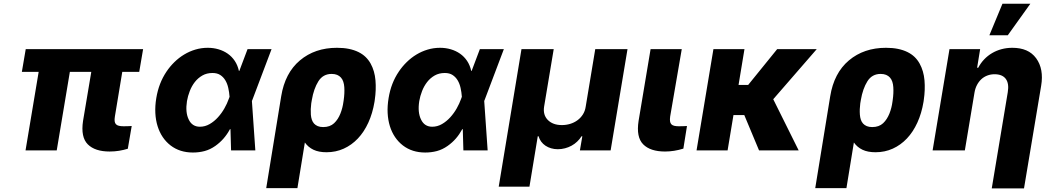

<svg xmlns="http://www.w3.org/2000/svg" viewBox="-20 -810 5666 1034"><path d="M118.6 -545.5H750.7L729.8 -422.9H638.5L598.7 -182.5Q596.2 -167.3 597.5 -157.1Q598.7 -147 604.4 -141Q610.1 -134.9 620.4 -132.5Q630.7 -130 646.3 -130Q659.1 -130 669.7 -130.5Q680.4 -131 689.3 -131.4L668.3 -8.9Q646 -2.1 621.4 2Q596.9 6 570.3 6Q491.5 6 452.8 -32.7Q414.1 -71.4 427.2 -158.7L471.6 -422.9H356.2L285.5 0H117.5L188.2 -422.9H97.7Z M821.7 -282Q828.5 -322.8 842 -357.8Q855.5 -392.8 876.4 -424Q895.2 -452.1 919.4 -475.7Q943.5 -499.3 971.8 -516.3Q1000 -533.4 1032.1 -543Q1064.3 -552.6 1098.7 -552.6Q1128.9 -552.6 1156.4 -544.6Q1183.9 -536.6 1206.3 -521Q1228.7 -505.3 1244.3 -482.1Q1259.9 -458.8 1266.7 -427.9H1268.8L1313.2 -545.5H1442.5L1338.8 -271.3L1336.6 -266.3L1355.1 0H1224.4L1221.2 -114.7L1218.4 -114.3Q1203.5 -86.6 1184.3 -64.5Q1165.1 -42.3 1139.6 -24.1Q1111.9 -4.6 1082 3.4Q1052.2 11.4 1018.8 11.4Q948.5 11.4 898.8 -26.6Q874.3 -45.5 856.5 -71.7Q838.8 -98 828.7 -130.5Q818.5 -163 816.6 -201.2Q814.6 -239.3 821.7 -282ZM996.4 -166.2Q1014.9 -127.5 1056.5 -127.5Q1084.5 -127.5 1109.2 -141.9Q1133.9 -156.2 1153.9 -178.4Q1174 -200.6 1188.7 -226.7Q1203.5 -252.8 1211.6 -276.3L1216.3 -288.7Q1214.5 -313.2 1209.3 -336.5Q1204.2 -359.7 1193.5 -377.5Q1182.9 -395.2 1166.2 -406.1Q1149.5 -416.9 1124.3 -416.9Q1093.4 -416.9 1069.8 -403.4Q1046.2 -389.9 1029.3 -368.3Q1012.4 -346.6 1002 -319.6Q991.5 -292.6 986.9 -265.6Q977.3 -204.9 996.4 -166.2Z M1494.3 -291.2Q1514.6 -416.9 1595.2 -484.7Q1675.8 -552.6 1794.7 -552.6Q1830.6 -552.6 1859.2 -546.7Q1887.8 -540.8 1910.2 -529.8Q1932.5 -518.8 1948.7 -503.2Q1964.8 -487.6 1975.9 -467.7Q1997.9 -427.9 2002.1 -377.3Q2006.4 -326.7 1998.2 -271.3L1996.8 -261.4Q1986.5 -199.6 1963.6 -149.5Q1940.7 -99.4 1907.3 -64.1Q1873.9 -28.8 1831.1 -9.4Q1788.4 9.9 1738.3 9.9Q1696.4 9.9 1668.1 -3.6Q1639.9 -17 1621.8 -42.6L1581.7 203.1H1413.7ZM1654.1 -192.5Q1655.2 -177.9 1659.3 -165.7Q1663.4 -153.4 1671.3 -144.5Q1679.3 -135.7 1691.4 -130.7Q1703.5 -125.7 1720.5 -125.7Q1757.1 -125.7 1779.1 -146.3Q1790.1 -156.6 1798.7 -169.9Q1807.2 -183.2 1813.2 -198.3Q1819.2 -213.4 1823.3 -229.4Q1827.4 -245.4 1829.5 -261.4L1831 -271.3Q1836.3 -308.6 1834.2 -340.6Q1833.1 -356.5 1828.8 -369.7Q1824.6 -382.8 1816.2 -392.2Q1807.9 -401.6 1795.5 -406.8Q1783 -411.9 1766 -411.9Q1719.5 -411.9 1694.6 -372.2Q1669.7 -332.4 1659.4 -272L1656.2 -253.2Q1652 -221.9 1654.1 -192.5Z M2072.8 -282Q2079.5 -322.8 2093 -357.8Q2106.5 -392.8 2127.5 -424Q2146.3 -452.1 2170.5 -475.7Q2194.6 -499.3 2222.8 -516.3Q2251.1 -533.4 2283.2 -543Q2315.3 -552.6 2349.8 -552.6Q2380 -552.6 2407.5 -544.6Q2435 -536.6 2457.4 -521Q2479.8 -505.3 2495.4 -482.1Q2511 -458.8 2517.8 -427.9H2519.9L2564.3 -545.5H2693.5L2589.8 -271.3L2587.7 -266.3L2606.2 0H2475.5L2472.3 -114.7L2469.5 -114.3Q2454.5 -86.6 2435.4 -64.5Q2416.2 -42.3 2390.6 -24.1Q2362.9 -4.6 2333.1 3.4Q2303.3 11.4 2269.9 11.4Q2199.6 11.4 2149.9 -26.6Q2125.4 -45.5 2107.6 -71.7Q2089.8 -98 2079.7 -130.5Q2069.6 -163 2067.6 -201.2Q2065.7 -239.3 2072.8 -282ZM2247.5 -166.2Q2266 -127.5 2307.5 -127.5Q2335.6 -127.5 2360.3 -141.9Q2384.9 -156.2 2405 -178.4Q2425.1 -200.6 2439.8 -226.7Q2454.5 -252.8 2462.7 -276.3L2467.3 -288.7Q2465.6 -313.2 2460.4 -336.5Q2455.3 -359.7 2444.6 -377.5Q2433.9 -395.2 2417.3 -406.1Q2400.6 -416.9 2375.4 -416.9Q2344.5 -416.9 2320.8 -403.4Q2297.2 -389.9 2280.4 -368.3Q2263.5 -346.6 2253 -319.6Q2242.5 -292.6 2237.9 -265.6Q2228.3 -204.9 2247.5 -166.2Z M2788.4 -545.5H2962L2910.2 -235.4Q2903.4 -191.4 2930 -164.1Q2957.4 -136.4 3006 -136.4Q3029.1 -136.4 3050.6 -142.9Q3072.1 -149.5 3089.5 -162.1Q3106.9 -174.7 3118.8 -193.2Q3130.7 -211.6 3134.2 -235.4L3185.7 -545.5H3359.4L3268.5 0H3103L3116.1 -76.3H3111.9Q3101.9 -60.4 3088.2 -47.4Q3074.6 -34.4 3058.1 -25.4Q3041.5 -16.3 3022.7 -11.4Q3003.9 -6.4 2984 -6.4Q2964.8 -6.4 2948 -11.4Q2931.1 -16.3 2917.6 -25.4Q2904.1 -34.4 2894.5 -47.4Q2884.9 -60.4 2880.3 -76.3H2876.1L2831.3 195.3H2665.8Z M3419 -158.7 3483.7 -545.5H3651.6L3589.1 -182.5Q3587 -167.3 3588.4 -157.1Q3589.8 -147 3595.3 -141Q3600.9 -134.9 3611 -132.5Q3621.1 -130 3636 -130Q3650.9 -130 3660.3 -130.5Q3669.7 -131 3679.7 -131.4L3660.2 -9.6Q3610.1 6 3561.4 6Q3482.2 6 3443.9 -32.7Q3405.5 -71.4 3419 -158.7Z M3822.1 -545.5H3989.3L3957.4 -352.6H4009.2L4165.5 -545.5H4378.6L4144.2 -275.6L4281.2 0H4067.8L3988.3 -190.3H3930L3898.4 0H3731.2Z M4451 -291.2Q4471.2 -416.9 4551.8 -484.7Q4632.5 -552.6 4751.4 -552.6Q4787.3 -552.6 4815.9 -546.7Q4844.5 -540.8 4866.8 -529.8Q4889.2 -518.8 4905.4 -503.2Q4921.5 -487.6 4932.5 -467.7Q4954.5 -427.9 4958.8 -377.3Q4963.1 -326.7 4954.9 -271.3L4953.5 -261.4Q4943.2 -199.6 4920.3 -149.5Q4897.4 -99.4 4864 -64.1Q4830.6 -28.8 4787.8 -9.4Q4745 9.9 4695 9.9Q4653.1 9.9 4624.8 -3.6Q4596.6 -17 4578.5 -42.6L4538.4 203.1H4370.4ZM4610.8 -192.5Q4611.9 -177.9 4615.9 -165.7Q4620 -153.4 4628 -144.5Q4636 -135.7 4648.1 -130.7Q4660.2 -125.7 4677.2 -125.7Q4713.8 -125.7 4735.8 -146.3Q4746.8 -156.6 4755.3 -169.9Q4763.8 -183.2 4769.9 -198.3Q4775.9 -213.4 4780 -229.4Q4784.1 -245.4 4786.2 -261.4L4787.6 -271.3Q4793 -308.6 4790.8 -340.6Q4789.8 -356.5 4785.5 -369.7Q4781.2 -382.8 4772.9 -392.2Q4764.6 -401.6 4752.1 -406.8Q4739.7 -411.9 4722.7 -411.9Q4676.1 -411.9 4651.3 -372.2Q4626.4 -332.4 4616.1 -272L4612.9 -253.2Q4608.7 -221.9 4610.8 -192.5Z M5093.4 -545.5H5258.5L5242.2 -445.3H5248.2Q5261.4 -470.5 5280.4 -490.4Q5299.4 -510.3 5323 -524.1Q5346.6 -538 5374.1 -545.3Q5401.6 -552.6 5431.8 -552.6Q5474.8 -552.6 5506.7 -538.9Q5538.7 -525.2 5560 -496.4Q5602.3 -438.6 5587 -347.7L5494.7 204.5H5321L5407.3 -313.6Q5415.1 -360.4 5396.5 -385.3Q5377.8 -410.2 5335.9 -410.2Q5315.7 -410.2 5297.6 -403.4Q5279.5 -396.7 5265.4 -383.9Q5251.4 -371.1 5241.7 -352.8Q5231.9 -334.5 5228 -311.1L5176.1 0H5002.5ZM5308.2 -620 5378.6 -789.8H5528.8L5407.3 -620Z"/></svg>

Font: Inter P Extra Bold
Style: Italic
Weight: 800
Italic angle: 9.39999°
Designer: Rasmus Andersson
Foundry: rsms
Version: Version 3.018;git-588b23468